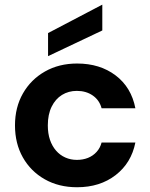

<svg xmlns="http://www.w3.org/2000/svg" viewBox="-20 -775 632 807"><path d="M304 12Q227 12 168 -21.5Q109 -55 76 -113.5Q43 -172 43 -248Q43 -324 76.5 -382.5Q110 -441 169 -474.5Q228 -508 304 -508Q400 -508 466 -458Q532 -408 549 -320H407Q398 -354 370 -373.5Q342 -393 303 -393Q268 -393 240.5 -376Q213 -359 197 -326.5Q181 -294 181 -248Q181 -214 190 -187.5Q199 -161 215.5 -142Q232 -123 254.5 -113Q277 -103 303 -103Q329 -103 350 -111.5Q371 -120 386 -136.5Q401 -153 407 -176H549Q532 -90 466 -39Q400 12 304 12ZM182 -539V-636L409 -755H410V-647Z"/></svg>

Font: DM Sans 28pt
Style: Bold
Weight: 700
Version: Version 4.004;gftools[0.9.30]